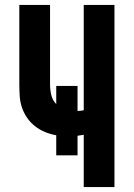

<svg xmlns="http://www.w3.org/2000/svg" viewBox="-20 -755 540 775"><path d="M318 0V-211Q312 -210 305.5 -209Q299 -208 293 -207V-128H207V-209Q184 -213 162 -222Q140 -231 121.5 -245.5Q103 -260 89.5 -279.5Q76 -299 68.5 -321.5Q61 -344 59.5 -368Q58 -392 58 -415V-735H182V-415Q182 -393 187 -371.5Q192 -350 207 -335V-408H293V-307Q299 -307 305.5 -308Q312 -309 318 -310V-735H442V0Z"/></svg>

Font: Iosevka Curly Extrabold
Style: Regular
Weight: 800
Monospace: yes
Designer: Belleve Invis
Foundry: Belleve Invis
Version: Version 22.1.2; ttfautohint (v1.8.4)